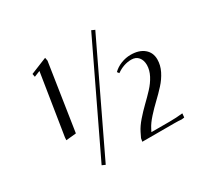

<svg xmlns="http://www.w3.org/2000/svg" viewBox="-149 -911 1177 1119"><g transform="rotate(-30 439.5 -351.0)"><path d="M136.2 -229 137.2 -247.1 202.1 -657.2 162.1 -641.1 158.2 -662.1 269 -707 272.9 -686 204.1 -235.8ZM241.2 0 582 -711.9 604 -702.1 263.2 9.8ZM515.1 0 519 -22 535.2 -55.2Q549.8 -85 579.1 -118.7Q608.4 -152.3 638.4 -181.2Q668.5 -210 697 -240.5Q725.6 -271 743.7 -305.4Q761.7 -339.8 762.2 -374Q762.2 -406.7 745.4 -426.8Q728.5 -446.8 698.2 -446.8Q646.5 -446.8 599.1 -413.1L589.8 -425.8Q612.3 -448.2 644.3 -460.7Q676.3 -473.1 709 -473.1Q765.1 -473.1 798.1 -445.8Q831.1 -418.5 831.1 -372.1Q831.1 -333.5 812.5 -296.1Q793.9 -258.8 764.6 -226.8Q735.4 -194.8 704.3 -165.5Q673.3 -136.2 643.1 -102.8Q612.8 -69.3 598.1 -40L588.9 -22H710.9Q756.8 -22 799.8 -26.9L797.9 -5.9L796.9 0L777.8 2Q760.7 0 731 0Z"/></g></svg>

Font: Dihjauti
Style: Bold Italic
Weight: 700
Italic angle: -9°
Designer: T. Christopher White
Version: Version 3.0.0